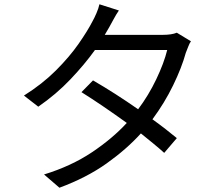

<svg xmlns="http://www.w3.org/2000/svg" viewBox="-20 -834 1040 898"><path d="M536 -785Q523 -766 511 -743.5Q499 -721 491 -707L470 -671H741Q783 -671 807 -681L873 -641Q866 -631 860 -615Q854 -599 849 -587Q830 -518 790 -435.5Q750 -353 693 -276Q725 -253 754 -230.5Q783 -208 807 -188L748 -119Q726 -139 698 -162Q670 -185 639 -210Q572 -136 478.5 -69.5Q385 -3 258 44L186 -18Q313 -57 409.5 -121.5Q506 -186 573 -259Q519 -298 464 -335.5Q409 -373 361 -403L415 -458Q517 -399 626 -323Q675 -388 711 -463.5Q747 -539 762 -600H424Q376 -533 309.5 -463Q243 -393 159 -335L92 -387Q178 -441 241.5 -504.5Q305 -568 347.5 -629Q390 -690 413 -735Q421 -749 431 -772Q441 -795 445 -814Z"/></svg>

Font: Go Noto Kurrent-Regular
Style: Regular
Weight: 400
Designer: Monotype Design Team
Foundry: Monotype Imaging Inc.
Version: Version 2.012; ttfautohint (v1.8.4.7-5d5b)